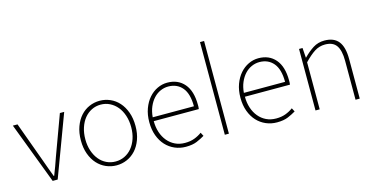

<svg xmlns="http://www.w3.org/2000/svg" viewBox="-79 -1185 3098 1589"><g transform="rotate(-15 1470.0 -390.5)"><path d="M13 -527H53L177 -187Q191 -149 204.5 -110.5Q218 -72 232 -37H236Q250 -72 264 -110.5Q278 -149 291 -187L416 -527H453L256 0H213Z M759 13Q712 13 669.5 -5.5Q627 -24 595 -59Q563 -94 544 -145.5Q525 -197 525 -262Q525 -328 544 -380Q563 -432 595 -467.5Q627 -503 669.5 -521.5Q712 -540 759 -540Q806 -540 848.5 -521.5Q891 -503 923 -467.5Q955 -432 974 -380Q993 -328 993 -262Q993 -197 974 -145.5Q955 -94 923 -59Q891 -24 848.5 -5.5Q806 13 759 13ZM759 -20Q801 -20 837 -37.5Q873 -55 899.5 -87Q926 -119 941 -163.5Q956 -208 956 -262Q956 -316 941 -361.5Q926 -407 899.5 -439Q873 -471 837 -489Q801 -507 759 -507Q717 -507 681 -489Q645 -471 619 -439Q593 -407 578 -361.5Q563 -316 563 -262Q563 -208 578 -163.5Q593 -119 619 -87Q645 -55 681 -37.5Q717 -20 759 -20Z M1352 13Q1302 13 1258 -6Q1214 -25 1181.5 -60Q1149 -95 1130 -146Q1111 -197 1111 -262Q1111 -326 1130 -377.5Q1149 -429 1180.5 -465Q1212 -501 1253 -520.5Q1294 -540 1338 -540Q1430 -540 1483.5 -477.5Q1537 -415 1537 -297Q1537 -289 1537 -280Q1537 -271 1535 -261H1149Q1149 -209 1163.5 -165Q1178 -121 1205 -88.5Q1232 -56 1269.5 -38Q1307 -20 1354 -20Q1399 -20 1434 -33Q1469 -46 1499 -68L1515 -37Q1485 -19 1447.5 -3Q1410 13 1352 13ZM1502 -294Q1502 -402 1457.5 -454.5Q1413 -507 1338 -507Q1303 -507 1270.5 -492.5Q1238 -478 1212.5 -450.5Q1187 -423 1170 -383.5Q1153 -344 1149 -294Z M1688 0V-794H1723V0Z M2133 13Q2083 13 2039 -6Q1995 -25 1962.5 -60Q1930 -95 1911 -146Q1892 -197 1892 -262Q1892 -326 1911 -377.5Q1930 -429 1961.5 -465Q1993 -501 2034 -520.5Q2075 -540 2119 -540Q2211 -540 2264.5 -477.5Q2318 -415 2318 -297Q2318 -289 2318 -280Q2318 -271 2316 -261H1930Q1930 -209 1944.5 -165Q1959 -121 1986 -88.5Q2013 -56 2050.5 -38Q2088 -20 2135 -20Q2180 -20 2215 -33Q2250 -46 2280 -68L2296 -37Q2266 -19 2228.5 -3Q2191 13 2133 13ZM2283 -294Q2283 -402 2238.5 -454.5Q2194 -507 2119 -507Q2084 -507 2051.5 -492.5Q2019 -478 1993.5 -450.5Q1968 -423 1951 -383.5Q1934 -344 1930 -294Z M2465 -527H2495L2501 -443H2503Q2544 -485 2587 -512.5Q2630 -540 2685 -540Q2766 -540 2805 -491Q2844 -442 2844 -339V0H2808V-334Q2808 -422 2778.5 -464.5Q2749 -507 2681 -507Q2632 -507 2591.5 -481Q2551 -455 2501 -403V0H2465Z"/></g></svg>

Font: SpoqaHanSans
Style: Thin
Weight: 250
Designer: [Spoqa Han Sans] Dong-huui Kim \uAE40 \uB3D9 \uD718   [Noto Sans] Ryoko NISHIZUKA \u897F \u585A \u6DBC \u5B50  (kana & i
Foundry: Spoqa (http://bi.spoqa.com)
Version: Version 1.004;PS 1.004;hotconv 1.0.82;makeotf.lib2.5.63406